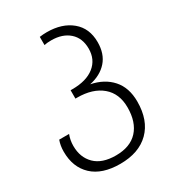

<svg xmlns="http://www.w3.org/2000/svg" viewBox="-187 -648 901 994"><g transform="rotate(-30 263.0 -150.5)"><path d="M15 39Q15 3 26 -27H85Q73 4 73 38Q73 107 115.5 149Q158 191 240 191Q326 191 371 142Q416 93 416 5Q416 -78 362 -123.5Q308 -169 215 -169H205V-219H216Q300 -219 347 -256.5Q394 -294 394 -359Q394 -422 354 -457.5Q314 -493 247 -493Q221 -493 205 -489V-538Q227 -541 248 -541Q339 -541 395 -494.5Q451 -448 451 -365Q451 -295 413 -252Q375 -209 308 -195Q385 -180 430 -129.5Q475 -79 475 4Q475 116 412.5 178Q350 240 238 240Q130 240 72.5 186Q15 132 15 39Z"/></g></svg>

Font: Noto Sans Georgian Light
Style: Regular
Weight: 300
Designer: Monotype Design team
Foundry: Monotype Imaging Inc.
Version: Version 1.000